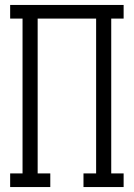

<svg xmlns="http://www.w3.org/2000/svg" viewBox="-20 -755 540 775"><path d="M21 0V-55H71V-680H21V-735H479V-680H429V-55H479V0H317V-55H368V-680H132V-55H183V0Z"/></svg>

Font: Iosevka Curly Slab Light
Style: Regular
Weight: 300
Monospace: yes
Designer: Belleve Invis
Foundry: Belleve Invis
Version: Version 22.1.2; ttfautohint (v1.8.4)